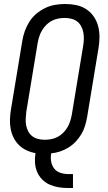

<svg xmlns="http://www.w3.org/2000/svg" viewBox="-20 -763 540 963"><path d="M321 180Q296 180 272.5 176Q249 172 228 162.5Q207 153 191 136.5Q175 120 166 98.5Q157 77 155.5 53Q154 29 158 5Q135 1 113.5 -9Q92 -19 75.5 -35Q59 -51 48.5 -72Q38 -93 33.5 -116.5Q29 -140 30 -165Q31 -190 35 -214L92 -559Q96 -584 105 -608.5Q114 -633 128 -655Q142 -677 163 -694.5Q184 -712 207 -723Q230 -734 255.5 -738.5Q281 -743 306 -743Q335 -743 362 -737.5Q389 -732 411.5 -717.5Q434 -703 449.5 -681Q465 -659 472 -632.5Q479 -606 479 -577.5Q479 -549 474 -521L417 -176Q413 -154 406.5 -132Q400 -110 388 -90Q376 -70 359.5 -52.5Q343 -35 322.5 -22.5Q302 -10 280.5 -3Q259 4 237 6Q233 27 236.5 47Q240 67 251.5 82Q263 97 282 103.5Q301 110 321 110H346V180ZM204 -62Q220 -62 236.5 -65Q253 -68 268.5 -76Q284 -84 296.5 -96.5Q309 -109 318 -124Q327 -139 332 -155Q337 -171 340 -187L397 -532Q400 -549 400.5 -566.5Q401 -584 398 -600Q395 -616 387.5 -630.5Q380 -645 368 -654.5Q356 -664 339.5 -668.5Q323 -673 305 -673Q289 -673 272.5 -670Q256 -667 240.5 -659Q225 -651 212.5 -638.5Q200 -626 191 -611Q182 -596 177 -580Q172 -564 169 -548L112 -203Q110 -186 109 -168.5Q108 -151 111 -135Q114 -119 121.5 -104.5Q129 -90 141 -80.5Q153 -71 169.5 -66.5Q186 -62 204 -62Z"/></svg>

Font: Iosevka Oblique
Style: Regular
Weight: 400
Italic angle: -9°
Monospace: yes
Designer: Belleve Invis
Foundry: Belleve Invis
Version: Version 32.5.0; ttfautohint (v1.8.4)